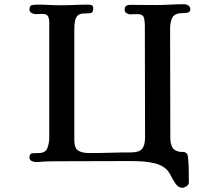

<svg xmlns="http://www.w3.org/2000/svg" viewBox="-20 -776 1040 912"><path d="M884 -733Q884 -719 873 -716.5Q862 -714 851 -714Q811 -714 799.5 -694Q788 -674 788 -639Q788 -509 788.5 -379.5Q789 -250 789 -120Q789 -96 797.5 -78Q806 -60 833 -55Q840 -54 847.5 -54.5Q855 -55 862 -51Q869 -47 870.5 -41.5Q872 -36 873 -29Q876 -1 876.5 26.5Q877 54 877 82V91Q877 101 866 108.5Q855 116 847 116Q828 116 815 98Q802 80 791.5 58.5Q781 37 767 25Q747 8 718 0.5Q689 -7 658.5 -9Q628 -11 603 -11Q516 -11 429 -10.5Q342 -10 255 -10Q233 -10 211.5 -9.5Q190 -9 168 -7Q164 -7 160 -6.5Q156 -6 151 -6Q142 -6 131 -11Q120 -16 120 -27Q120 -47 134.5 -48Q149 -49 163 -49Q196 -49 205 -72.5Q214 -96 214 -123V-669Q214 -687 208 -698.5Q202 -710 181 -710Q173 -710 164.5 -709.5Q156 -709 148 -709Q140 -709 130 -714.5Q120 -720 120 -730Q120 -749 131.5 -751.5Q143 -754 157 -754Q185 -754 212.5 -752.5Q240 -751 268 -751Q302 -751 335 -752.5Q368 -754 402 -754Q411 -754 417 -750.5Q423 -747 423 -736Q423 -715 408.5 -713.5Q394 -712 379 -712Q357 -712 347.5 -700.5Q338 -689 335.5 -672.5Q333 -656 333 -639V-111Q333 -73 351 -61Q369 -49 403 -49Q453 -49 503 -50.5Q553 -52 603 -52Q641 -52 655 -69Q669 -86 669 -123Q669 -257 668.5 -390.5Q668 -524 668 -657Q668 -677 663 -693Q658 -709 633 -709Q625 -709 616 -708.5Q607 -708 599 -708Q590 -708 581 -713.5Q572 -719 572 -729Q572 -743 579 -748Q586 -753 599 -753Q629 -753 659 -752.5Q689 -752 719 -752Q753 -752 787 -754Q821 -756 855 -756Q865 -756 874.5 -750Q884 -744 884 -733Z"/></svg>

Font: Kaisei HarunoUmi
Style: Bold
Weight: 700
Designer: Font-Kai, 金井和夫
Foundry: KAZUO KANAI
Version: Version 5.003